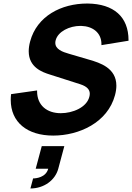

<svg xmlns="http://www.w3.org/2000/svg" viewBox="-20 -754 749 1089"><path d="M281.8 15C428.8 15 590.7 -59 632.2 -214C637.6 -234.1 640 -252.1 640 -268.2C640 -368.7 546.2 -397.8 487.1 -415L371.2 -449C333.4 -459.6 293.7 -474.9 293.7 -510.8C293.7 -515.5 294.3 -520.5 295.8 -526C309.1 -575.5 374 -607.1 435.9 -607.1C437.7 -607.1 439.6 -607.1 441.5 -607C504.3 -605.1 555.4 -569.9 555.4 -503.3C555.4 -501.5 555.4 -499.8 555.3 -498L709 -523C709 -523.9 709 -524.9 709 -525.8C709 -659 625 -732 477.5 -734C476.5 -734 475.5 -734 474.5 -734C327.9 -734 189.5 -663 150.9 -519C145.3 -498.2 142.9 -479.7 142.9 -463.3C142.9 -371.8 219.7 -344.6 263.6 -331L435.8 -276C476.2 -262.7 489.2 -243.8 489.2 -222.3C489.2 -216.4 488.2 -210.3 486.5 -204C470.4 -144 391.9 -112 324.9 -112C246.4 -112 190.4 -156.3 190.4 -236.3C190.4 -237.8 190.4 -239.4 190.4 -241L42.8 -220C41.5 -208.8 40.9 -197.9 40.9 -187.4C40.9 -60.8 134.1 15 281.8 15ZM152.5 315C228.5 315 292.8 269 310.5 203L344.8 75H216.8L182.5 203H253.5C240.1 253 183.7 258 167.7 258Z"/></svg>

Font: Manrope
Style: ExtraBoldItalic
Weight: 800
Italic angle: -15°
Designer: Mikhail Sharanda
Foundry: Mikhail Sharanda
Version: Version 4.502;hotconv 1.0.109;makeotfexe 2.5.65596